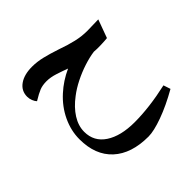

<svg xmlns="http://www.w3.org/2000/svg" viewBox="-176 -692 1002 1002"><g transform="rotate(-45 324.5 -191.0)"><path d="M369 153Q243 153 173.5 89Q104 25 104 -92Q104 -155 132.5 -215.5Q161 -276 213 -323Q237 -345 264.5 -363Q292 -381 323 -395Q294 -406 260 -417Q226 -428 197 -428Q167 -428 145.5 -419.5Q124 -411 88 -389Q80 -397 74 -412Q68 -427 68 -442Q68 -485 103 -510Q138 -535 197 -535Q233 -535 271 -526Q309 -517 360 -500Q410 -482 451.5 -472.5Q493 -463 534 -463L616 -465L579 -364Q562 -362 531.5 -361Q501 -360 480 -362Q444 -357 402.5 -343.5Q361 -330 321 -310Q281 -290 250 -266Q202 -230 175.5 -188Q149 -146 149 -102Q149 -30 209 9.5Q269 49 371 49Q480 49 613 19L626 58Q547 103 478 128Q409 153 369 153Z"/></g></svg>

Font: Noto Naskh Arabic UI Semi
Style: Bold
Weight: 700
Designer: Monotype Design Team, David Williams, Mohamad Dakak and Nizar Qandah
Foundry: Monotype Imaging Inc.
Version: Version 2.014; ttfautohint (v1.8.4.7-5d5b)